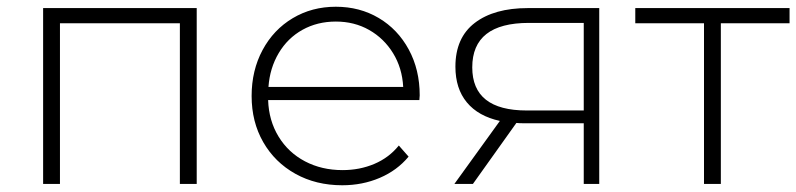

<svg xmlns="http://www.w3.org/2000/svg" viewBox="-20 -546 2364 570"><path d="M564 -522V0H514V-477H158V0H108V-522Z M1225 -249H776Q778 -188 807 -140.5Q836 -93 885.5 -67Q935 -41 997 -41Q1048 -41 1091.5 -59.5Q1135 -78 1164 -114L1193 -81Q1159 -40 1107.5 -18Q1056 4 996 4Q918 4 857 -30Q796 -64 761.5 -124Q727 -184 727 -261Q727 -337 759.5 -397.5Q792 -458 849 -492Q906 -526 977 -526Q1048 -526 1104.5 -492.5Q1161 -459 1193.5 -399Q1226 -339 1226 -263ZM777 -288H1177Q1174 -344 1147 -388Q1120 -432 1076 -457Q1032 -482 977 -482Q922 -482 878 -457.5Q834 -433 807.5 -388.5Q781 -344 777 -288Z M1759 -522V0H1713V-180H1539Q1521 -180 1513 -181L1384 0H1329L1464 -187Q1400 -201 1366 -242Q1332 -283 1332 -348Q1332 -434 1389.5 -478Q1447 -522 1547 -522ZM1544 -218H1713V-478H1550Q1382 -478 1382 -346Q1382 -218 1544 -218Z M2324 -477H2120V0H2070V-477H1866V-522H2324Z"/></svg>

Font: Montserrat Atlas Light
Style: Regular
Weight: 300
Designer: Julieta Ulanovsky
Foundry: Julieta Ulanovsky
Version: Version 7.200